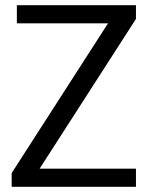

<svg xmlns="http://www.w3.org/2000/svg" viewBox="-20 -720 569 740"><path d="M25 -53 431 -684 468 -630H45V-700H504V-647L98 -16L58 -70H504V0H25Z"/></svg>

Font: Pathway Extreme
Style: Regular
Weight: 400
Designer: Eduardo Rodriguez Tunni
Foundry: Eduardo Rodriguez Tunni
Version: Version 1.001;gftools[0.9.26]